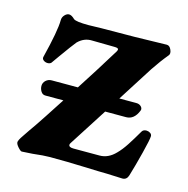

<svg xmlns="http://www.w3.org/2000/svg" viewBox="-74 -501 564 577"><g transform="rotate(15 208.5 -212.5)"><path d="M388 -153Q394 -153 399.5 -149.5Q405 -146 405 -140Q405 -130 394 -86.5Q383 -43 373 -10Q371 -3 366.5 1Q362 5 355 5L307 3Q288 3 235.5 1Q183 -1 128 -1Q109 -1 75 3L42 5Q38 5 30 -4Q22 -13 22 -19Q22 -25 33.5 -41.5Q45 -58 48 -63L62 -83L84 -116L123 -176H67Q58 -176 53 -184Q48 -192 48 -201Q48 -211 55.5 -218Q63 -225 74 -225H155Q194 -285 240 -360Q242 -364 242 -366Q242 -371 230 -371L160 -372Q135 -373 116 -354Q106 -342 76 -300L59 -276Q55 -272 48 -272Q41 -272 35.5 -276Q30 -280 31 -286Q53 -374 53 -407Q53 -416 59.5 -423Q66 -430 73 -430Q81 -430 91 -420Q99 -414 137 -414L178 -415Q282 -415 380 -418Q389 -418 394 -406.5Q399 -395 394 -389Q374 -365 354 -335L284 -225H337Q345 -225 350.5 -220.5Q356 -216 356 -210L355 -206Q343 -176 318 -176H253L178 -59Q175 -55 175 -52Q175 -44 190 -44H271Q298 -44 320 -67Q333 -80 346 -100Q359 -120 374 -146Q378 -153 388 -153Z"/></g></svg>

Font: EB Garamond SemiBold
Style: Regular
Weight: 600
Designer: Georg Duffner and Octavio Pardo
Foundry: Georg Duffner
Version: Version 1.000